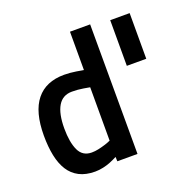

<svg xmlns="http://www.w3.org/2000/svg" viewBox="-126 -840 1005 984"><g transform="rotate(-20 377.0 -348.0)"><path d="M465 0H355L354 -24Q335 -14 315 -6Q298 1 275.5 6Q253 11 231 11Q180 11 144.5 -7.5Q109 -26 87.5 -60Q66 -94 56 -142.5Q46 -191 46 -252Q46 -381 98 -445.5Q150 -510 250 -510Q265 -510 282.5 -508.5Q300 -507 315 -504.5Q330 -502 341 -500Q352 -498 354 -498V-707H464ZM248 -87Q266 -87 284.5 -91Q303 -95 319 -100Q337 -105 354 -113V-404Q349 -405 319.5 -410Q290 -415 258 -415Q207 -415 182 -373Q157 -331 157 -251Q157 -176 177.5 -131.5Q198 -87 248 -87ZM674 -443H568V-692H674Z"/></g></svg>

Font: Panefresco 750wt
Style: Regular
Weight: 750
Foundry: Campivisivi & Chank Co
Version: Version 1.000